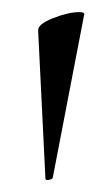

<svg xmlns="http://www.w3.org/2000/svg" viewBox="-20 -660 180 317"><path d="M43 -609Q42 -620 67.5 -630Q93 -640 111 -640Q120 -640 119 -636L67 -366Q66 -364 60.5 -363Q55 -362 55 -365Z"/></svg>

Font: Cormorant Garamond
Style: Regular
Weight: 400
Designer: Christian Thalmann (Catharsis Fonts)
Version: Version 3.000